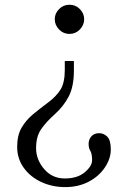

<svg xmlns="http://www.w3.org/2000/svg" viewBox="-20 -555 535 803"><path d="M51.8 59.6Q51.8 10.7 70.3 -21Q88.9 -52.7 117.7 -76.7Q146.5 -100.6 180.7 -126Q213.9 -150.4 232.4 -179.2Q251 -208 251 -262.7V-299.8H289.1V-260.7Q289.1 -193.4 267.6 -151.9Q246.1 -110.4 210 -78.1Q173.8 -45.9 152.3 -15.1Q130.9 15.6 130.9 64.5Q130.9 112.3 164.6 151.9Q198.2 191.4 251 191.4Q303.7 191.4 334.5 165.5Q365.2 139.6 365.2 115.2Q365.2 89.8 358.4 77.1Q350.6 64.5 350.6 46.9Q350.6 28.3 362.3 15.1Q374 2 394.5 2Q414.1 2 428.7 16.6Q443.4 31.2 443.4 70.3Q443.4 108.4 418.5 145.5Q393.6 182.6 350.6 205.1Q307.6 227.5 252.9 227.5Q198.2 227.5 152.3 206.1Q106.4 184.6 79.1 146.5Q51.8 108.4 51.8 59.6ZM209 -474.6Q209 -499 227.1 -517.1Q245.1 -535.2 270.5 -535.2Q295.9 -535.2 314 -517.1Q332 -499 332 -474.6Q332 -450.2 314 -431.6Q295.9 -413.1 270.5 -413.1Q245.1 -413.1 227.1 -431.6Q209 -450.2 209 -474.6Z"/></svg>

Font: GenEi Koburi Mincho v6
Style: Regular
Weight: 400
Designer: o_tamon (Modified)
Foundry: o_tamon / Adobe Systems Incorporated
Version: Version 6.1